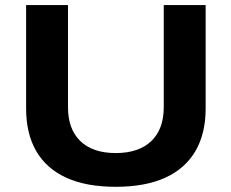

<svg xmlns="http://www.w3.org/2000/svg" viewBox="-20 -707 891 739"><path d="M425.5 12Q312.2 12 235.5 -22.8Q158.9 -57.7 119.7 -125Q80.5 -192.4 80.5 -289.3V-687.4H241.7V-294.6Q241.7 -209.7 289.4 -163.8Q337 -117.9 425.5 -117.9Q513.9 -117.9 562.1 -163.8Q610.3 -209.7 610.3 -294.6V-687.4H771.5V-289.3Q771.5 -192.4 731.9 -125Q692.3 -57.7 615.5 -22.8Q538.7 12 425.5 12Z"/></svg>

Font: Archivo SemiBold SemiExpanded
Style: Regular
Weight: 600
Width: 6
Version: Version 2.001